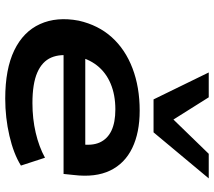

<svg xmlns="http://www.w3.org/2000/svg" viewBox="-62 -746 818 734"><g transform="rotate(90 347.0 -379.0)"><path d="M357 10Q244 10 172.5 -24.5Q101 -59 72 -123Q43 -187 59 -271Q76 -346 122.5 -397.5Q169 -449 241 -476.5Q313 -504 403 -504Q487 -504 546 -475.5Q605 -447 632 -391Q659 -335 649 -252L645 -213H164L176 -296H557L531 -276Q538 -322 524.5 -351.5Q511 -381 479.5 -396Q448 -411 398 -411Q343 -411 300 -393Q257 -375 230 -340.5Q203 -306 194 -257V-252Q185 -201 200 -166Q215 -131 257.5 -112.5Q300 -94 374 -94Q434 -94 487.5 -106.5Q541 -119 583 -142L613 -50Q568 -22 499 -6Q430 10 357 10ZM360 -557 257 -768H352L437 -633L568 -768H662L486 -557Z"/></g></svg>

Font: Nunito Sans 10pt Expanded
Style: Bold Italic
Weight: 700
Width: 7
Italic angle: -9°
Designer: Vernon Adams
Foundry: Vernon Adams
Version: Version 3.101;gftools[0.9.27]